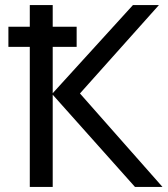

<svg xmlns="http://www.w3.org/2000/svg" viewBox="-20 -734 658 754"><path d="M13 -550V-629H281V-550ZM618 0H510L187 -362V0H97V-714H187V-368L502 -714H604L294 -367Z"/></svg>

Font: Noto IKEA Arabic
Style: Regular
Weight: 400
Designer: Monotype Design Team
Foundry: Monotype Imaging Inc.
Version: Version 1.200